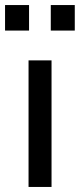

<svg xmlns="http://www.w3.org/2000/svg" viewBox="-31 -740 316 760"><path d="M82 0V-501H173V0ZM170 -619V-720H265V-619ZM-11 -619V-720H84V-619Z"/></svg>

Font: Nunitoga
Style: Medium
Weight: 500
Designer: Vernon Adams
Foundry: Vernon Adams
Version: Version 1.0